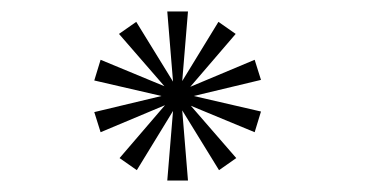

<svg xmlns="http://www.w3.org/2000/svg" viewBox="-20 -727 640 334"><path d="M271 -413 281 -534 218 -431 188 -452 267 -544 155 -497 144 -532 261 -560 144 -587 155 -623 266 -577 187 -668 217 -689 281 -585 271 -707H307L297 -586L360 -689L390 -668L311 -576L423 -623L434 -588L317 -560L434 -533L423 -497L312 -543L391 -452L361 -431L297 -535L307 -413Z"/></svg>

Font: Panamera
Style: Bold
Weight: 700
Designer: Bastien Sozeau
Foundry: NBR — Bastien Sozeau
Version: Version 3.002; ttfautohint (v1.8.4.7-5d5b);gftools[0.9.33]